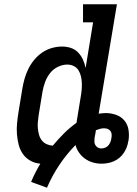

<svg xmlns="http://www.w3.org/2000/svg" viewBox="-20 -755 640 895"><path d="M199 120 125 93Q134 71 145 49.5Q156 28 168 8Q143 6 121.5 -6Q100 -18 86.5 -37.5Q73 -57 67 -80.5Q61 -104 59 -129.5Q57 -155 59.5 -180.5Q62 -206 66 -231L84 -341Q88 -365 94.5 -388Q101 -411 112 -433.5Q123 -456 139.5 -476Q156 -496 176.5 -510Q197 -524 221 -531Q245 -538 269 -538Q291 -538 310.5 -531.5Q330 -525 344 -510.5Q358 -496 366.5 -477.5Q375 -459 379 -438L414 -651H367V-735H525L440 -225Q448 -226 456 -227Q464 -228 472 -228Q498 -228 521.5 -219.5Q545 -211 560 -193Q575 -175 579 -150Q583 -125 579 -100Q579 -99 579 -98.5Q579 -98 578 -97Q576 -82 570.5 -68Q565 -54 556.5 -41.5Q548 -29 536 -19Q524 -9 510 -3Q496 3 481.5 5.5Q467 8 452 8Q432 8 412 2Q392 -4 376 -15.5Q360 -27 348.5 -43.5Q337 -60 332 -79Q290 -36 256.5 14Q223 64 199 120ZM226 -76Q251 -106 278 -133Q305 -160 336 -182Q337 -184 337.5 -186.5Q338 -189 338 -192L356 -302Q359 -318 360.5 -334.5Q362 -351 361.5 -367Q361 -383 357.5 -398.5Q354 -414 346 -427Q338 -440 324 -447Q310 -454 294 -454Q271 -454 249 -443Q227 -432 212.5 -413Q198 -394 190 -372Q182 -350 178 -327L160 -217Q158 -202 156.5 -186.5Q155 -171 156.5 -156Q158 -141 162 -126.5Q166 -112 175 -100.5Q184 -89 197.5 -83Q211 -77 226 -76ZM452 -63Q461 -63 470 -66.5Q479 -70 485 -77Q491 -84 494.5 -92.5Q498 -101 499 -110Q501 -119 500.5 -128Q500 -137 495 -144Q490 -151 482 -154Q474 -157 465 -157Q456 -157 446.5 -154.5Q437 -152 427 -148Q426 -140 424.5 -131.5Q423 -123 421 -114Q420 -105 420 -96Q420 -87 424 -79.5Q428 -72 435.5 -67.5Q443 -63 452 -63Z"/></svg>

Font: Iosevka Slab MdExObl
Style: Regular
Weight: 500
Width: 7
Italic angle: -9°
Monospace: yes
Designer: Belleve Invis
Foundry: Belleve Invis
Version: Version 11.1.1; ttfautohint (v1.8.3)